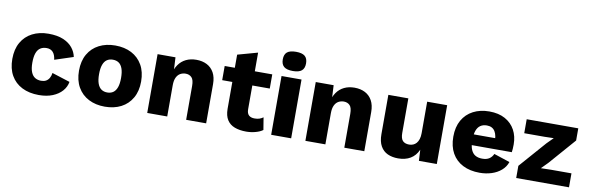

<svg xmlns="http://www.w3.org/2000/svg" viewBox="-50 -1159 4945 1608"><g transform="rotate(10 2422.5 -355.5)"><path d="M298.2 -510Q374.2 -510 424.8 -488.3Q475.4 -466.6 503.5 -431.2Q531.6 -395.8 539.4 -354.8L381.8 -303.2Q376.6 -346.4 356.7 -367.7Q336.8 -389 303.4 -389Q271.4 -389 249.5 -374.3Q227.6 -359.6 216.7 -328.5Q205.8 -297.4 205.8 -248.2Q205.8 -198.8 217.9 -168.4Q230 -138 252.2 -124.5Q274.4 -111 304 -111Q328.6 -111 345.4 -120.3Q362.2 -129.6 372.9 -147.8Q383.6 -166 387 -191.8L540.2 -143Q532.8 -99.4 502.4 -64.9Q472 -30.4 422.1 -10.2Q372.2 10 305.4 10Q223.4 10 162.4 -20.7Q101.4 -51.4 68.3 -109.6Q35.2 -167.8 35.2 -250Q35.2 -332.2 68.3 -390.4Q101.4 -448.6 160.9 -479.3Q220.4 -510 298.2 -510Z M866.4 -510Q945.2 -510 1004.5 -479.3Q1063.8 -448.6 1097.2 -390.4Q1130.6 -332.2 1130.6 -250Q1130.6 -168.4 1097.2 -109.9Q1063.8 -51.4 1004.5 -20.7Q945.2 10 866.4 10Q788.6 10 728.8 -20.7Q669 -51.4 635.6 -109.9Q602.2 -168.4 602.2 -250Q602.2 -332.2 635.6 -390.4Q669 -448.6 728.8 -479.3Q788.6 -510 866.4 -510ZM866.4 -389.4Q837 -389.4 816 -375.1Q795 -360.8 783.9 -330Q772.8 -299.2 772.8 -250Q772.8 -201.2 783.9 -170.5Q795 -139.8 816 -125.2Q837 -110.6 866.4 -110.6Q896.4 -110.6 917.1 -125.2Q937.8 -139.8 948.9 -170.5Q960 -201.2 960 -250Q960 -299.2 948.9 -330Q937.8 -360.8 917.1 -375.1Q896.4 -389.4 866.4 -389.4Z M1226.6 0V-500H1378.8L1387.6 -328L1368.6 -347.4Q1379.2 -400.6 1404.4 -436.8Q1429.6 -473 1468.1 -491.5Q1506.6 -510 1555.4 -510Q1607 -510 1645.6 -490.1Q1684.2 -470.2 1705.9 -430.9Q1727.6 -391.6 1727.6 -333.2V0H1557.6V-287.8Q1557.6 -340.2 1538 -360.1Q1518.4 -380 1486.8 -380Q1462.8 -380 1442.1 -368.7Q1421.4 -357.4 1409 -332Q1396.6 -306.6 1396.6 -264.8V0Z M2053.4 -658.8V-177.6Q2053.4 -142.4 2070.5 -126.5Q2087.6 -110.6 2119.4 -110.6Q2143 -110.6 2160.4 -116.4Q2177.8 -122.2 2192.4 -133.2L2209.6 -28.4Q2185.4 -10.4 2147 -0.2Q2108.6 10 2069.4 10Q2012.2 10 1970.5 -5.9Q1928.8 -21.8 1906.3 -57Q1883.8 -92.2 1883.4 -150.4V-611.6ZM2201.8 -500V-379.4H1797.2V-500Z M2450.6 -500V0H2280.6V-500ZM2365.6 -557.6Q2314 -557.6 2290.3 -577.4Q2266.6 -597.2 2266.6 -639.2Q2266.6 -681.8 2290.3 -701.3Q2314 -720.8 2365.6 -720.8Q2417.2 -720.8 2440.9 -701.3Q2464.6 -681.8 2464.6 -639.2Q2464.6 -597.2 2440.9 -577.4Q2417.2 -557.6 2365.6 -557.6Z M2571.6 0V-500H2723.8L2732.6 -328L2713.6 -347.4Q2724.2 -400.6 2749.4 -436.8Q2774.6 -473 2813.1 -491.5Q2851.6 -510 2900.4 -510Q2952 -510 2990.6 -490.1Q3029.2 -470.2 3050.9 -430.9Q3072.6 -391.6 3072.6 -333.2V0H2902.6V-287.8Q2902.6 -340.2 2883 -360.1Q2863.4 -380 2831.8 -380Q2807.8 -380 2787.1 -368.7Q2766.4 -357.4 2754 -332Q2741.6 -306.6 2741.6 -264.8V0Z M3360.6 10Q3310.2 10 3271.6 -7.7Q3233 -25.4 3211 -64.4Q3189 -103.4 3189 -166V-500H3359V-206.2Q3359 -158.4 3377.9 -139.2Q3396.8 -120 3432.2 -120Q3450 -120 3465.9 -126.5Q3481.8 -133 3493.7 -146.6Q3505.6 -160.2 3512.4 -181.7Q3519.2 -203.2 3519.2 -232.2V-500H3689.2V0H3537L3532 -94Q3508.4 -41.2 3465.1 -15.6Q3421.8 10 3360.6 10Z M4054.7 10Q3971.8 10 3911.4 -20.8Q3850.9 -51.6 3818.2 -109.6Q3785.5 -167.6 3785.5 -250Q3785.5 -332.4 3818.4 -390.4Q3851.3 -448.4 3910.5 -479.2Q3969.8 -510 4047 -510Q4126.2 -510 4181.5 -479.5Q4236.8 -449 4265.9 -395.6Q4294.9 -342.2 4294.9 -273.1Q4294.9 -254.5 4293.8 -236.9Q4292.6 -219.2 4290.6 -206.6H3894.8V-298.1H4216.4L4134.5 -255.7Q4137.7 -320.7 4116 -355.8Q4094.2 -390.9 4046.7 -390.9Q4014.7 -390.9 3992.2 -375.7Q3969.7 -360.6 3958.5 -329Q3947.4 -297.4 3947.4 -247.3Q3947.4 -197.8 3960.2 -167.6Q3973 -137.4 3996.9 -123.7Q4020.8 -110.1 4055.1 -110.1Q4092.7 -110.1 4115.3 -125.1Q4137.9 -140.2 4149.3 -166.6L4285.3 -121.8Q4271.1 -79.3 4236.6 -49.7Q4202.2 -20.1 4154.8 -5Q4107.5 10 4054.7 10Z M4364.4 0V-103.6L4562.8 -329.6L4616.2 -383.2L4536.8 -381.2H4365.6V-500H4804.2V-396.4L4607.6 -171.6L4553.4 -116.8L4641.4 -118.8H4813.4V0Z"/></g></svg>

Font: Work Sans
Style: Regular
Weight: 400
Designer: Wei Huang
Foundry: Wei Huang
Version: Version 2.006; ttfautohint (v1.8.1.43-b0c9)